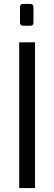

<svg xmlns="http://www.w3.org/2000/svg" viewBox="-20 -950 274 970"><path d="M77 0V-736H157V0ZM97 -820Q81 -820 81 -836V-914Q81 -930 97 -930H134Q141 -930 145 -925.5Q149 -921 149 -914V-836Q149 -820 134 -820Z"/></svg>

Font: Exo Thin
Style: Regular
Weight: 400
Version: Version 2.000